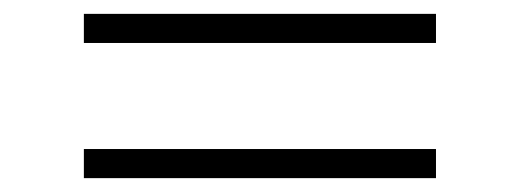

<svg xmlns="http://www.w3.org/2000/svg" viewBox="-20 -392 752 277"><path d="M609 -372V-330H101V-372ZM609 -177V-135H101V-177Z"/></svg>

Font: Josefin Sans Light
Style: Regular
Weight: 300
Designer: Santiago Orozco
Foundry: Typemade
Version: Version 2.000